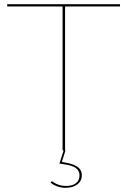

<svg xmlns="http://www.w3.org/2000/svg" viewBox="-20 -720 609 919"><path d="M291.5 -689V0H293.5L276 55Q297.5 58.5 315 63Q332.5 67.5 345 74.8Q357.5 82 364.5 92.8Q371.5 103.5 371.5 119Q371.5 133.5 365.8 144.5Q360 155.5 349.5 163.2Q339 171 324.8 175Q310.5 179 293.5 179Q273 179 253 171.8Q233 164.5 221.5 153L223.5 151Q226.5 148 228.5 148Q230.5 148 235 151.5Q239.5 155 247.5 159Q255.5 163 267.2 166.5Q279 170 296.5 170Q326.5 170 343.5 156.8Q360.5 143.5 360.5 120Q360.5 104.5 353 94.5Q345.5 84.5 332.5 78.2Q319.5 72 302 68.8Q284.5 65.5 264.5 63L284.5 0H279.5V-689H14.5V-700H554.5V-689Z"/></svg>

Font: Lato 2
Style: Regular
Weight: 100
Designer: Lukasz Dziedzic with Adam Twardoch and Botio Nikoltchev
Foundry: tyPoland Lukasz Dziedzic
Version: Version 2.015; 2015-08-06; http://www.latofonts.com/